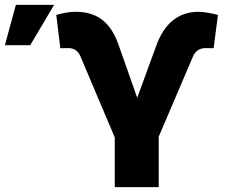

<svg xmlns="http://www.w3.org/2000/svg" viewBox="-20 -765 933 785"><path d="M449.2 0H628.9V-206.1L769.5 -535.2C777.3 -552.7 793 -568.4 820.3 -568.4C829.1 -568.4 850.6 -567.4 853.5 -568.4L871.1 -704.1C850.6 -709 818.4 -716.8 792 -716.8C712.9 -716.8 652.3 -672.9 618.2 -576.2L541 -365.2L463.9 -584C427.7 -685.5 366.2 -716.8 288.1 -716.8C256.8 -716.8 229.5 -709 210 -704.1L226.6 -568.4C228.5 -567.4 250 -568.4 259.8 -568.4C284.2 -568.4 300.8 -554.7 308.6 -535.2L449.2 -203.1ZM0 -580.1H103.5L201.2 -745.1H44.9Z"/></svg>

Font: Pretendard Black
Style: Regular
Weight: 900
Designer: Base glyphs from Inter by Rasmus Andersson; Hangeul glyphs from Noto Sans CJK(Source Han Sans) by Jang Soo-young and Kan
Foundry: Kil Hyung-jin
Version: Version 1.309;Glyphs 3.2 (3225)